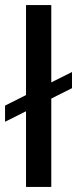

<svg xmlns="http://www.w3.org/2000/svg" viewBox="-24 -740 306 760"><path d="M79 0V-720H179V0ZM-4 -258V-322L261 -455V-391Z"/></svg>

Font: Chivo Medium
Style: Regular
Weight: 400
Version: Version 2.002